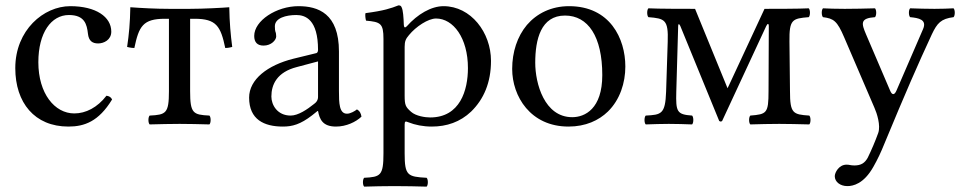

<svg xmlns="http://www.w3.org/2000/svg" viewBox="-20 -462 3588 716"><path d="M398 -91C394 -100 386 -104 377 -105C343 -61 300 -39 257 -39C184 -39 123 -113 123 -230C123 -340 171 -406 237 -406C296 -406 304 -371 308 -336C311 -309 325 -300 346 -300C367 -300 395 -313 395 -344C395 -399 338 -439 242 -439C143 -439 37 -350 37 -208C37 -79 109 10 235 10C295 10 348 -9 398 -91Z M610 -122C610 -39 599 -34 538 -31C532 -25 532 -4 538 2C577 1 617 0 650 0C684 0 723 1 761 2C767 -4 767 -25 761 -31C700 -34 689 -39 689 -122V-392H706C787 -392 803 -364 820 -283C833 -283 846 -287 846 -287C840 -333 836 -377 835 -435C812 -433 737 -429 687 -429H612C562 -429 506 -432 466 -435C465 -377 461 -333 454 -287C454 -287 468 -283 481 -283C498 -364 513 -392 595 -392H610Z M1166 -48C1172 -17 1183 10 1233 10C1271 10 1307 -7 1328 -27C1326 -39 1322 -48 1311 -54C1304 -48 1287 -38 1274 -38C1245 -38 1244 -77 1244 -123V-270C1244 -412 1166 -439 1093 -439C1011 -439 928 -385 928 -328C928 -304 940 -292 963 -292C992 -292 1010 -313 1010 -326C1010 -333 1009 -340 1007 -344C1006 -347 1005 -353 1005 -364C1005 -395 1047 -406 1085 -406C1119 -406 1166 -389 1166 -276C1166 -269 1163 -265 1160 -264L1074 -243C978 -219 909 -166 909 -98C909 -16 965 10 1035 10C1070 10 1100 2 1144 -32L1164 -48ZM1166 -233V-101C1166 -88 1160 -81 1152 -75C1126 -54 1092 -31 1064 -31C1014 -31 992 -71 992 -102C992 -147 1013 -193 1087 -212Z M1486 -368C1485 -398 1483 -424 1478 -434C1476 -439 1474 -442 1466 -442C1438 -431 1412 -422 1343 -413C1341 -407 1343 -391 1345 -385C1399 -380 1410 -375 1410 -317V110C1410 193 1399 198 1338 201C1332 207 1332 228 1338 234C1373 233 1410 232 1450 232C1490 232 1538 233 1571 234C1577 228 1577 207 1571 201C1500 197 1489 193 1489 110V2C1489 -11 1493 -10 1503 -6C1528 4 1558 10 1590 10C1646 10 1696 -7 1737 -46C1784 -92 1811 -154 1811 -235C1811 -341 1736 -439 1634 -439C1588 -439 1537 -409 1497 -364C1491 -358 1487 -358 1486 -368ZM1505 -331C1531 -363 1577 -393 1606 -393C1670 -393 1725 -321 1725 -208C1725 -126 1696 -24 1584 -24C1566 -24 1531 -29 1513 -45C1493 -63 1489 -69 1489 -105V-287C1489 -308 1493 -317 1505 -331Z M1890 -205C1890 -103 1958 10 2100 10C2164 10 2213 -13 2247 -46C2292 -90 2312 -153 2312 -214C2312 -318 2255 -439 2102 -439C2036 -439 1982 -412 1945 -369C1909 -326 1890 -268 1890 -205ZM2087 -404C2173 -404 2226 -326 2226 -182C2226 -56 2161 -25 2114 -25C2010 -25 1976 -151 1976 -228C1976 -315 1997 -404 2087 -404Z M2470 -306 2464 -120C2461 -36 2446 -34 2388 -31C2382 -25 2382 -4 2388 2C2408 1 2458 0 2474 0C2494 0 2541 1 2561 2C2567 -4 2567 -25 2561 -31C2504 -35 2500 -45 2502 -120L2509 -365C2509 -374 2513 -374 2517 -365L2662 -11C2666 -8 2670 -8 2673 -11L2837 -364C2842 -375 2847 -376 2847 -364L2846 -122C2846 -39 2839 -36 2778 -31C2772 -25 2772 -4 2778 2C2814 1 2851 0 2886 0C2916 0 2959 1 2998 2C3004 -4 3004 -25 2998 -31C2937 -35 2926 -39 2926 -122L2924 -307C2923 -390 2935 -393 2996 -398C3002 -404 3002 -425 2996 -431C2961 -429 2864 -429 2831 -429L2698 -143L2693 -133L2689 -143L2572 -429C2539 -429 2433 -429 2398 -431C2392 -425 2392 -404 2398 -398C2459 -393 2473 -389 2470 -306Z M3237 160C3253 132 3266 104 3278 74C3358 -119 3403 -222 3455 -334C3475 -376 3489 -392 3536 -398C3542 -404 3542 -425 3536 -431C3516 -430 3493 -429 3465 -429C3435 -429 3404 -430 3374 -431C3368 -425 3368 -404 3374 -398C3406 -395 3438 -389 3422 -353L3323 -124C3316 -108 3307 -105 3299 -125L3210 -333C3192 -375 3187 -394 3243 -398C3249 -404 3249 -425 3243 -431C3206 -430 3166 -429 3130 -429C3096 -429 3069 -430 3049 -431C3043 -425 3043 -404 3049 -398C3089 -393 3102 -384 3128 -323L3241 -60C3250 -40 3265 6 3255 34C3243 67 3231 95 3216 126C3205 146 3191 155 3166 155C3152 155 3148 152 3137 152C3108 152 3093 182 3093 195C3093 216 3113 232 3140 232C3161 232 3201 224 3237 160Z"/></svg>

Font: Libertinus Math
Style: Regular
Weight: 400
Designer: Philipp H. Poll, Khaled Hosny
Foundry: Caleb Maclennan
Version: Version 7.050;RELEASE